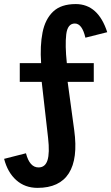

<svg xmlns="http://www.w3.org/2000/svg" viewBox="-25 -850 545 940"><path d="M158.7 69.8Q97.2 69.8 54.7 32Q12.2 -5.9 -4.9 -72.3L102.1 -99.6Q120.1 -30.3 163.6 -30.3Q196.3 -30.3 207.5 -65.4Q218.8 -100.6 210.4 -174.8L179.2 -449.2H71.8V-541H176.3Q170.4 -626 183.3 -691.2Q196.3 -756.3 235.1 -793.2Q273.9 -830.1 345.7 -830.1Q455.6 -830.1 500 -692.4L393.1 -665.5Q377 -734.9 341.3 -734.9Q305.7 -734.9 299.3 -681.6Q293 -628.4 302.2 -541H434.1V-449.2H306.2L338.4 -212.4Q357.4 -73.2 312 -1.7Q266.6 69.8 158.7 69.8Z"/></svg>

Font: BIZ UDGothic
Style: Bold
Weight: 700
Monospace: yes
Designer: TypeBank Co., Ltd.
Foundry: Morisawa Inc.
Version: Version 1.05